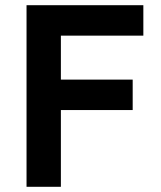

<svg xmlns="http://www.w3.org/2000/svg" viewBox="-20 -718 617 738"><path d="M214 0V-295H490V-412H214V-581H531V-698H82V0Z"/></svg>

Font: Braiins Sans SemiBold
Style: Regular
Weight: 600
Designer: Mike Abbink, Paul van der Laan, Pieter van Rosmalen, Jiri Chlebus, Lubos Buracinsky
Foundry: Bold Monday, Sudetype
Version: Version 1.000;hotconv 1.0.109;makeotfexe 2.5.65596